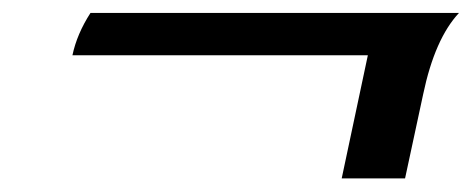

<svg xmlns="http://www.w3.org/2000/svg" viewBox="-20 -499 713 290"><path d="M591.8 -229.5H496.1L535.6 -415.5H89.4Q96.2 -447.8 116.7 -479.5H673.3Q636.7 -440.4 619.1 -356.4Z"/></svg>

Font: Balgruf
Style: Italic
Weight: 500
Italic angle: -12°
Designer: Paul James Miller
Foundry: High-Logic / Made with FontCreator
Version: Version 1.201;March 28, 2021;FontCreator 13.0.0.2683 64-bit